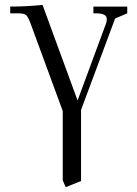

<svg xmlns="http://www.w3.org/2000/svg" viewBox="-20 -466 562 789"><path d="M22 -411.1V-439Q89.8 -439 154.8 -445.8L298.8 -53.2L416 -370.1Q418.9 -378.9 418.9 -387.2Q418.9 -411.1 377 -411.1H363.8V-439H502.9V-411.1L453.1 -390.1L313 -14.2V277.8L250 303.2L237.8 274.9V-9.8L105 -371.1Q95.7 -396 87.6 -403.6Q79.6 -411.1 56.2 -411.1Z"/></svg>

Font: Dihjauti S
Style: Regular
Weight: 400
Designer: T. Christopher White
Version: Version 3.0.0